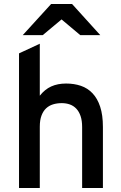

<svg xmlns="http://www.w3.org/2000/svg" viewBox="-20 -941 605 961"><path d="M391.1 0V-305.2Q391.1 -337.4 383.3 -360.1Q375.5 -382.8 361.8 -397.2Q348.1 -411.6 329.6 -418.2Q311 -424.8 289.1 -424.8Q265.6 -424.8 245.6 -418.7Q225.6 -412.6 210.9 -398.9Q196.3 -385.3 187.7 -362.5Q179.2 -339.8 179.2 -307.1V0H75.2V-673.8L179.2 -722.2V-461.9Q204.1 -493.7 236.3 -508.3Q268.6 -522.9 311 -522.9Q351.1 -522.9 384.8 -511.5Q418.5 -500 443.1 -474.1Q467.8 -448.2 481.4 -406.7Q495.1 -365.2 495.1 -305.2V0ZM381.8 -765.1 288.1 -843.8 193.8 -765.1H93.8L235.8 -920.9H340.8L481.9 -765.1Z"/></svg>

Font: Overpass
Style: Regular
Weight: 400
Designer: Delve Withrington
Foundry: Delve Fonts
Version: Version 1.001